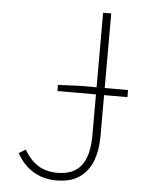

<svg xmlns="http://www.w3.org/2000/svg" viewBox="-50 -701 576 754"><g transform="rotate(5 238.0 -324.0)"><path d="M174 -338V-362L258 -366H450V-338ZM200 12Q148 12 108 -12.5Q68 -37 44 -82L70 -98Q96 -55 127.5 -36.5Q159 -18 202 -18Q265 -18 295.5 -57Q326 -96 326 -178V-660H358V-174Q358 -122 342.5 -80Q327 -38 292.5 -13Q258 12 200 12Z"/></g></svg>

Font: Source Sans 3
Style: Regular
Weight: 200
Designer: Paul D. Hunt
Foundry: Adobe
Version: Version 3.046;hotconv 1.0.118;makeotfexe 2.5.65603